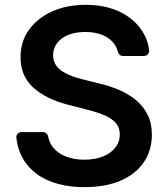

<svg xmlns="http://www.w3.org/2000/svg" viewBox="-20 -757 689 788"><path d="M180.4 -15.3Q118.3 -41.2 83.1 -92Q53.6 -134.2 47.2 -191.4Q45.8 -200.6 52 -207.7Q58.2 -214.8 67.8 -214.8H156.6Q164.1 -214.8 169.7 -210Q175.4 -205.3 177.2 -198.2Q182.5 -171.2 198.2 -151.6Q219.1 -126.1 252.1 -114Q285.5 -101.6 326.3 -101.6Q370 -101.6 402 -114.7Q434.7 -127.5 452.8 -150.9Q471.6 -174 471.6 -205.3Q471.6 -233.7 454.9 -252.5Q439.3 -270.6 409.4 -283.7Q380 -296.2 340.9 -306.1L258.2 -327.4Q168.7 -350.5 116.5 -397.7Q64.3 -444.6 64.3 -522.7Q64.3 -587 99.4 -635.3Q134.2 -683.2 194.6 -710.6Q255.3 -737.2 331.3 -737.2Q408.7 -737.2 467.3 -710.6Q526.3 -683.2 558.9 -636.4Q586.3 -598 592 -550.8Q593 -541.5 586.8 -534.4Q580.6 -527.3 571.4 -527.3H484Q476.9 -527.3 471.4 -531.8Q465.9 -536.2 464.1 -543.3Q454.9 -578.8 425.1 -599.8Q388.5 -625.7 329.5 -625.7Q289.1 -625.7 258.9 -613.3Q230.1 -601.2 213.8 -579.5Q198.5 -558.2 197.8 -530.9Q197.8 -508.2 208.5 -491.5Q219.8 -474.1 236.9 -463.4Q254.3 -452.4 277 -443.9Q298.7 -436.1 321.4 -430.8L389.6 -413.7Q431.1 -404.1 469.1 -387.8Q507.8 -371.1 537.6 -346.6Q568.2 -321.4 585.6 -286.6Q603.3 -252.1 603.3 -204.2Q603.3 -139.9 570.7 -92Q538 -43.3 476.6 -16.3Q414.4 11 327.4 11Q243.3 11 180.4 -15.3Z"/></svg>

Font: DeltaSans SemiBold
Style: Regular
Weight: 600
Designer: Rasmus Andersson
Foundry: rsms
Version: Version 3.012